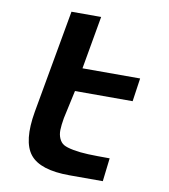

<svg xmlns="http://www.w3.org/2000/svg" viewBox="-84 -821 785 892"><g transform="rotate(10 309.0 -375.0)"><path d="M304 0Q165 0 117 -60Q69 -120 94 -263L181 -750H321L277 -500H549L533 -390H261L232 -257Q226 -222 225.5 -200Q225 -178 233 -160Q241 -142 255.5 -133.5Q270 -125 302 -119Q334 -113 372.5 -111.5Q411 -110 474 -110L461 0Z"/></g></svg>

Font: Hermit
Style: Bold Italic
Weight: 700
Italic angle: -10°
Designer: Pablo Caro
Version: Version 2.000;PS 002.000;hotconv 1.0.88;makeotf.lib2.5.64775